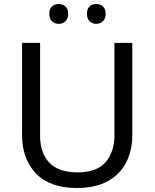

<svg xmlns="http://www.w3.org/2000/svg" viewBox="-20 -928 771 958"><path d="M640 -252Q640 -178 610 -118.5Q580 -59 518.5 -24.5Q457 10 362 10Q229 10 159.5 -62.5Q90 -135 90 -254V-714H180V-251Q180 -164 226.5 -116Q273 -68 367 -68Q464 -68 507.5 -119.5Q551 -171 551 -252V-714H640ZM226 -859Q226 -885 240 -896.5Q254 -908 273 -908Q292 -908 306 -896.5Q320 -885 320 -859Q320 -834 306 -821.5Q292 -809 273 -809Q254 -809 240 -821.5Q226 -834 226 -859ZM414 -859Q414 -885 427.5 -896.5Q441 -908 460 -908Q479 -908 493 -896.5Q507 -885 507 -859Q507 -834 493 -821.5Q479 -809 460 -809Q441 -809 427.5 -821.5Q414 -834 414 -859Z"/></svg>

Font: Noto Sans Syriac Eastern
Style: Regular
Weight: 400
Designer: Patrick Giasson and the Monotype Design Team
Foundry: Monotype Imaging Inc.
Version: Version 3.001; ttfautohint (v1.8.4.7-5d5b)